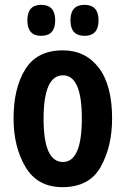

<svg xmlns="http://www.w3.org/2000/svg" viewBox="-20 -763 521 793"><path d="M329 -615Q387 -615 387 -679Q387 -743 329 -743Q271 -743 271 -679Q271 -615 329 -615ZM150 -615Q208 -615 208 -679Q208 -743 150 -743Q93 -743 93 -679Q93 -615 150 -615ZM240 -555Q133 -555 84.5 -477Q36 -399 36 -274Q36 -156 85.5 -73Q135 10 238 10Q349 10 396 -74Q443 -158 443 -274Q443 -411 388 -483Q333 -555 240 -555ZM240 -452Q318 -452 318 -274Q318 -94 240 -94Q160 -94 160 -272Q160 -452 240 -452Z"/></svg>

Font: Noto Sans UI Condensed
Style: Bold
Weight: 700
Width: 3
Designer: Monotype Design Team
Foundry: Monotype Imaging Inc.
Version: 1.001